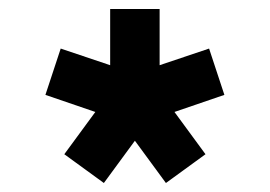

<svg xmlns="http://www.w3.org/2000/svg" viewBox="-20 -765 600 427"><path d="M211 -358 280 -452 349 -358 437 -422 368 -516 479 -554 445 -657 335 -620V-745H225V-620L115 -657L81 -554L192 -516L123 -422Z"/></svg>

Font: Mluvka ExtraBold
Style: Regular
Weight: 800
Designer: Modified by Jiří Krblich, Original typeface by Gumpita Rahayu
Foundry: Gumpita Rahayu & Jiří Krblich
Version: Version 2.000;Glyphs 3.1.1 (3134)